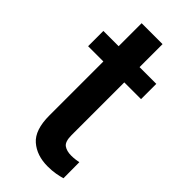

<svg xmlns="http://www.w3.org/2000/svg" viewBox="-215 -706 764 764"><g transform="rotate(45 166.5 -324.5)"><path d="M302.7 -528.3V-442.4H208.5V-146Q208.5 -108.9 224.1 -97.9Q239.7 -86.9 265.1 -86.9Q277.3 -86.9 288.6 -88.4Q299.8 -89.8 306.6 -91.3L307.1 -1.5Q292.5 2.9 273.2 6.3Q253.9 9.8 229 9.8Q168 9.8 129.4 -23.7Q90.8 -57.1 90.8 -138.7V-442.4H4.9V-528.3H90.8V-657.7H208.5V-528.3Z"/></g></svg>

Font: Vazirmatn RD Medium
Style: Regular
Weight: 500
Designer: Saber Rastikerdar
Foundry: Saber Rastikerdar
Version: Version 33.003